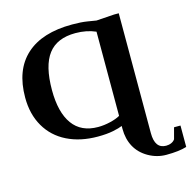

<svg xmlns="http://www.w3.org/2000/svg" viewBox="-123 -784 1117 1122"><g transform="rotate(-15 435.0 -223.0)"><path d="M416 -608.4Q304.2 -608.4 251.2 -538.6Q198.2 -468.8 198.2 -321.8Q198.2 -187 249.8 -115.5Q301.3 -43.9 403.8 -43.9Q439.9 -43.9 477.8 -53Q515.6 -62 538.1 -75.2V-584.5Q483.4 -608.4 416 -608.4ZM870.1 72.3V201.7Q823.2 216.3 746.6 216.3Q689.9 216.3 639.4 187.5Q588.9 158.7 563.2 111.6Q537.6 64.5 537.6 3.4V-14.2Q519 -5.9 480.2 2Q441.4 9.8 387.7 9.8Q282.2 9.8 202.4 -29.8Q122.6 -69.3 79.1 -144.3Q35.6 -219.2 35.6 -319.8Q35.6 -486.8 132.1 -574.5Q228.5 -662.1 410.6 -662.1Q466.3 -662.1 501.7 -656.2Q537.1 -650.4 555.2 -647.5L663.1 -654.8H691.4V70.3Q691.4 164.6 759.3 164.6Q776.4 164.6 790.8 158.2Q805.2 151.9 813 140.1L831.1 72.3Z"/></g></svg>

Font: Tinos
Style: Bold
Weight: 700
Designer: Steve Matteson
Foundry: Monotype Imaging Inc.
Version: Version 1.23